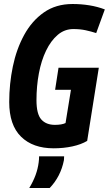

<svg xmlns="http://www.w3.org/2000/svg" viewBox="-20 -730 543 958"><path d="M248 10Q144 10 85 -48Q26 -106 26 -221Q26 -311 44 -398Q62 -485 100.5 -555.5Q139 -626 199 -668Q259 -710 342 -710Q385 -710 425.5 -703.5Q466 -697 503 -683L460 -565Q435 -573 407.5 -579Q380 -585 346 -585Q302 -585 268 -556Q234 -527 210 -477.5Q186 -428 174 -364Q162 -300 162 -230Q162 -161 186 -134Q210 -107 254 -107Q288 -107 307 -116L334 -282H255L272 -392H473L415 -27Q385 -9 341 0.5Q297 10 248 10ZM175 50H300Q300 58 299 69Q291 110 273 145Q255 180 228 208H126Q146 175 157.5 143.5Q169 112 173 80Q175 65 175 50Z"/></svg>

Font: Georama SemiCondensed
Style: Bold Italic
Weight: 700
Width: 4
Italic angle: -9°
Designer: Jean-Baptiste Levee
Foundry: Production Type
Version: Version 1.000